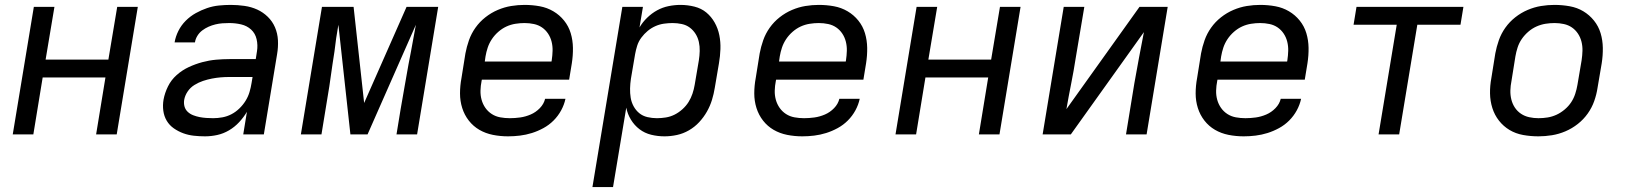

<svg xmlns="http://www.w3.org/2000/svg" viewBox="-20 -548 6640 783"><path d="M32 0 118 -520H202L166 -305H422L458 -520H542L456 0H372L410 -232H154L116 0Z M816 8Q793 8 770.5 5.5Q748 3 727.5 -4.5Q707 -12 689 -24.5Q671 -37 660 -55.5Q649 -74 646 -96.5Q643 -119 647 -142Q652 -169 665 -195.5Q678 -222 700.5 -242Q723 -262 750 -274.5Q777 -287 805 -294.5Q833 -302 861 -304.5Q889 -307 916 -307H1023L1028 -339Q1032 -364 1026.5 -388Q1021 -412 1004 -427.5Q987 -443 963.5 -448.5Q940 -454 915 -454Q901 -454 887 -453Q873 -452 858.5 -448.5Q844 -445 830.5 -439Q817 -433 805 -424Q793 -415 785 -402Q777 -389 775 -375H692Q696 -399 707.5 -422Q719 -445 737.5 -463.5Q756 -482 778.5 -494.5Q801 -507 824.5 -515Q848 -523 872.5 -525.5Q897 -528 921 -528Q949 -528 977 -524Q1005 -520 1029 -509Q1053 -498 1072 -479.5Q1091 -461 1101.5 -436.5Q1112 -412 1113.5 -384Q1115 -356 1110 -327L1056 0H972L987 -92Q974 -70 955.5 -50Q937 -30 914 -16.5Q891 -3 866 2.5Q841 8 816 8ZM849 -66Q868 -66 887 -69.5Q906 -73 923.5 -82Q941 -91 956 -105.5Q971 -120 981.5 -137Q992 -154 997.5 -172.5Q1003 -191 1006 -210L1010 -234H915Q897 -234 879.5 -232.5Q862 -231 844 -227.5Q826 -224 808 -218Q790 -212 773 -201.5Q756 -191 745 -174.5Q734 -158 731 -140Q729 -126 732.5 -113.5Q736 -101 745.5 -92Q755 -83 768 -78Q781 -73 794 -70.5Q807 -68 821 -67Q835 -66 849 -66Z M1207 0 1293 -520H1422L1465 -128L1638 -520H1767L1681 0H1597L1614 -104Q1622 -150 1630 -195.5Q1638 -241 1646 -286L1656 -338Q1661 -365 1666 -392.5Q1671 -420 1676 -447L1479 0H1409L1360 -447Q1355 -420 1351 -392.5Q1347 -365 1344 -338L1336 -286Q1330 -241 1323 -195.5Q1316 -150 1308 -104L1291 0Z M2052 8Q2020 8 1990 2Q1960 -4 1935 -18.5Q1910 -33 1892 -56Q1874 -79 1865 -107.5Q1856 -136 1856 -167Q1856 -198 1862 -230L1878 -330Q1883 -357 1892.5 -384Q1902 -411 1919 -435Q1936 -459 1959.5 -477.5Q1983 -496 2010 -507.5Q2037 -519 2064.5 -523.5Q2092 -528 2119 -528Q2151 -528 2181 -522.5Q2211 -517 2236.5 -502Q2262 -487 2280.5 -464Q2299 -441 2307.5 -412.5Q2316 -384 2316.5 -353Q2317 -322 2312 -290L2301 -223H1945L1944 -218Q1940 -198 1939.5 -178.5Q1939 -159 1944 -141Q1949 -123 1959.5 -108Q1970 -93 1985.5 -83Q2001 -73 2020 -69.5Q2039 -66 2059 -66Q2080 -66 2101.5 -69Q2123 -72 2144 -81Q2165 -90 2181.5 -107Q2198 -124 2203 -145H2286Q2281 -121 2268.5 -98Q2256 -75 2237.5 -56.5Q2219 -38 2196 -25.5Q2173 -13 2149 -5.5Q2125 2 2100.5 5Q2076 8 2052 8ZM1957 -297H2229L2230 -302Q2233 -322 2233.5 -341Q2234 -360 2229.5 -378Q2225 -396 2215 -411Q2205 -426 2190.5 -436Q2176 -446 2157.5 -450Q2139 -454 2119 -454Q2101 -454 2082 -451Q2063 -448 2045.5 -440Q2028 -432 2012.5 -418.5Q1997 -405 1986 -388.5Q1975 -372 1969 -354Q1963 -336 1960 -318Z M2396 215 2518 -520H2602L2588 -436Q2600 -457 2619 -475.5Q2638 -494 2660 -506Q2682 -518 2706.5 -523Q2731 -528 2755 -528Q2784 -528 2812 -521Q2840 -514 2860.5 -497Q2881 -480 2894.5 -456Q2908 -432 2913.5 -404.5Q2919 -377 2918 -348Q2917 -319 2912 -290L2895 -190Q2891 -165 2883.5 -140.5Q2876 -116 2863 -93Q2850 -70 2831.5 -50Q2813 -30 2789.5 -16.5Q2766 -3 2740.5 2.5Q2715 8 2690 8Q2662 8 2635.5 1.5Q2609 -5 2588 -21Q2567 -37 2553 -60Q2539 -83 2534 -109L2480 215ZM2659 -66Q2677 -66 2695.5 -69Q2714 -72 2731 -80.5Q2748 -89 2763 -102.5Q2778 -116 2788 -132Q2798 -148 2804 -166Q2810 -184 2813 -202L2830 -302Q2833 -321 2833.5 -340Q2834 -359 2830 -377Q2826 -395 2816.5 -410Q2807 -425 2793 -435.5Q2779 -446 2760.5 -450Q2742 -454 2723 -454Q2706 -454 2688 -451.5Q2670 -449 2653 -441.5Q2636 -434 2621.5 -422Q2607 -410 2595.5 -394.5Q2584 -379 2578.5 -361.5Q2573 -344 2570 -327L2553 -227Q2550 -207 2549.5 -187.5Q2549 -168 2552 -149.5Q2555 -131 2564 -114.5Q2573 -98 2587 -86.5Q2601 -75 2620 -70.5Q2639 -66 2659 -66Z M3252 8Q3220 8 3190 2Q3160 -4 3135 -18.5Q3110 -33 3092 -56Q3074 -79 3065 -107.5Q3056 -136 3056 -167Q3056 -198 3062 -230L3078 -330Q3083 -357 3092.5 -384Q3102 -411 3119 -435Q3136 -459 3159.5 -477.5Q3183 -496 3210 -507.5Q3237 -519 3264.5 -523.5Q3292 -528 3319 -528Q3351 -528 3381 -522.5Q3411 -517 3436.5 -502Q3462 -487 3480.5 -464Q3499 -441 3507.5 -412.5Q3516 -384 3516.5 -353Q3517 -322 3512 -290L3501 -223H3145L3144 -218Q3140 -198 3139.5 -178.5Q3139 -159 3144 -141Q3149 -123 3159.5 -108Q3170 -93 3185.5 -83Q3201 -73 3220 -69.5Q3239 -66 3259 -66Q3280 -66 3301.5 -69Q3323 -72 3344 -81Q3365 -90 3381.5 -107Q3398 -124 3403 -145H3486Q3481 -121 3468.5 -98Q3456 -75 3437.5 -56.5Q3419 -38 3396 -25.5Q3373 -13 3349 -5.5Q3325 2 3300.5 5Q3276 8 3252 8ZM3157 -297H3429L3430 -302Q3433 -322 3433.5 -341Q3434 -360 3429.5 -378Q3425 -396 3415 -411Q3405 -426 3390.5 -436Q3376 -446 3357.5 -450Q3339 -454 3319 -454Q3301 -454 3282 -451Q3263 -448 3245.5 -440Q3228 -432 3212.5 -418.5Q3197 -405 3186 -388.5Q3175 -372 3169 -354Q3163 -336 3160 -318Z M3632 0 3718 -520H3802L3766 -305H4022L4058 -520H4142L4056 0H3972L4010 -232H3754L3716 0Z M4232 0 4318 -520H4402L4367 -312Q4359 -260 4348.5 -207.5Q4338 -155 4329 -103L4627 -520H4742L4656 0H4572L4606 -208Q4615 -260 4625 -312.5Q4635 -365 4645 -417L4347 0Z M5052 8Q5020 8 4990 2Q4960 -4 4935 -18.5Q4910 -33 4892 -56Q4874 -79 4865 -107.5Q4856 -136 4856 -167Q4856 -198 4862 -230L4878 -330Q4883 -357 4892.5 -384Q4902 -411 4919 -435Q4936 -459 4959.5 -477.5Q4983 -496 5010 -507.5Q5037 -519 5064.5 -523.5Q5092 -528 5119 -528Q5151 -528 5181 -522.5Q5211 -517 5236.5 -502Q5262 -487 5280.5 -464Q5299 -441 5307.5 -412.5Q5316 -384 5316.5 -353Q5317 -322 5312 -290L5301 -223H4945L4944 -218Q4940 -198 4939.5 -178.5Q4939 -159 4944 -141Q4949 -123 4959.5 -108Q4970 -93 4985.5 -83Q5001 -73 5020 -69.5Q5039 -66 5059 -66Q5080 -66 5101.5 -69Q5123 -72 5144 -81Q5165 -90 5181.5 -107Q5198 -124 5203 -145H5286Q5281 -121 5268.5 -98Q5256 -75 5237.5 -56.5Q5219 -38 5196 -25.5Q5173 -13 5149 -5.5Q5125 2 5100.5 5Q5076 8 5052 8ZM4957 -297H5229L5230 -302Q5233 -322 5233.5 -341Q5234 -360 5229.5 -378Q5225 -396 5215 -411Q5205 -426 5190.5 -436Q5176 -446 5157.5 -450Q5139 -454 5119 -454Q5101 -454 5082 -451Q5063 -448 5045.5 -440Q5028 -432 5012.5 -418.5Q4997 -405 4986 -388.5Q4975 -372 4969 -354Q4963 -336 4960 -318Z M5602 0 5676 -447H5500L5512 -520H5948L5936 -447H5760L5686 0Z M6254 8Q6222 8 6191.5 2.5Q6161 -3 6136 -18Q6111 -33 6093 -56Q6075 -79 6066 -107.5Q6057 -136 6056.5 -167Q6056 -198 6062 -230L6078 -330Q6083 -357 6092.5 -384Q6102 -411 6119 -435Q6136 -459 6159.5 -477.5Q6183 -496 6210 -507.5Q6237 -519 6264.5 -523.5Q6292 -528 6319 -528Q6351 -528 6381.5 -522.5Q6412 -517 6437 -502Q6462 -487 6480.5 -464Q6499 -441 6507.5 -412.5Q6516 -384 6516.5 -353Q6517 -322 6512 -290L6495 -190Q6491 -163 6481.5 -136Q6472 -109 6455 -85Q6438 -61 6414.5 -42.5Q6391 -24 6364 -12.5Q6337 -1 6309 3.5Q6281 8 6254 8ZM6254 -66Q6273 -66 6291.5 -69Q6310 -72 6327.5 -80Q6345 -88 6361 -101.5Q6377 -115 6387.5 -131Q6398 -147 6404 -165.5Q6410 -184 6413 -202L6430 -302Q6433 -322 6433.5 -341Q6434 -360 6429.5 -378Q6425 -396 6415 -411Q6405 -426 6390.5 -436Q6376 -446 6357.5 -450Q6339 -454 6320 -454Q6301 -454 6282.5 -451Q6264 -448 6246 -440Q6228 -432 6212.5 -418.5Q6197 -405 6186 -389Q6175 -373 6169 -354.5Q6163 -336 6160 -318L6144 -218Q6140 -198 6139.5 -179Q6139 -160 6143.5 -142Q6148 -124 6158 -109Q6168 -94 6183 -84Q6198 -74 6216.5 -70Q6235 -66 6254 -66Z"/></svg>

Font: Iosevka Extended Oblique
Style: Regular
Weight: 400
Width: 7
Italic angle: -9°
Monospace: yes
Designer: Belleve Invis
Foundry: Belleve Invis
Version: Version 32.0.1; ttfautohint (v1.8.4)